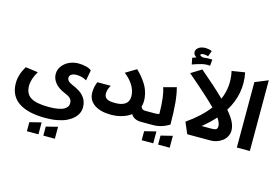

<svg xmlns="http://www.w3.org/2000/svg" viewBox="-154 -1293 3001 2056"><g transform="rotate(15 1346.5 -265.0)"><path d="M84 -246.1 222.2 -227.1Q168.9 -138.2 168.9 -63Q168.9 24.4 230.2 63.2Q291.5 102.1 432.1 102.1Q490.7 102.1 533.2 94.2Q575.7 86.4 598.9 72.5Q622.1 58.6 632.6 42.5Q643.1 26.4 643.1 6.8Q643.1 -12.7 637.7 -27.1Q632.3 -41.5 619.6 -52.2Q606.9 -63 594.2 -69.8Q581.5 -76.7 559.1 -85.9Q484.4 -116.7 448.2 -162.4Q412.1 -208 412.1 -258.8Q412.1 -310.5 444.1 -351.1Q476.1 -391.6 523.2 -411.4Q570.3 -431.2 621.1 -431.2Q665.5 -431.2 707 -420.4Q748.5 -409.7 765.1 -392.1L744.1 -276.9Q692.9 -307.1 634.8 -307.1Q614.3 -307.1 597.7 -303.5Q581.1 -299.8 567.6 -287.4Q554.2 -274.9 554.2 -254.9Q554.2 -235.8 569.1 -220.2Q584 -204.6 621.1 -189Q642.6 -180.2 659.4 -171.6Q676.3 -163.1 696.8 -150.4Q717.3 -137.7 732.2 -122.3Q747.1 -106.9 760.3 -87.6Q773.4 -68.4 780.3 -42.7Q787.1 -17.1 787.1 12.2Q787.1 44.9 773.9 75.2Q760.7 105.5 732.2 132.8Q703.6 160.2 662.4 180.7Q621.1 201.2 560.8 213.1Q500.5 225.1 428.2 225.1Q229.5 225.1 127.2 154.3Q24.9 83.5 24.9 -55.2Q24.9 -148.9 84 -246.1ZM272.9 413.1V313L400.9 280.8V413.1ZM455.1 413.1V313L583 280.8V413.1Z M865.7 -289.1H1014.6Q985.4 -241.7 985.4 -196.8Q985.4 -159.7 1012 -141.4Q1038.6 -123 1104.5 -123Q1133.3 -123 1157 -127Q1180.7 -130.9 1201.2 -140.9Q1221.7 -150.9 1234.9 -166.3Q1248 -181.6 1253.7 -205.8Q1259.3 -230 1255.4 -261.2Q1241.7 -369.6 1123.5 -462.9L1241.7 -534.2Q1305.7 -472.7 1347.2 -407Q1388.7 -341.3 1398.4 -261.2Q1405.3 -207.5 1391.6 -162.1Q1398.9 -126 1440.4 -126H1533.7V0H1427.7Q1349.1 0 1314.5 -55.2Q1271.5 -22.9 1213.9 -6.6Q1156.2 9.8 1095.7 9.8Q977.5 9.8 909.4 -37.8Q841.3 -85.4 841.3 -168.9Q841.3 -231.4 865.7 -289.1Z M1460 -126H1549.3Q1576.7 -126 1595.2 -132.8Q1593.8 -329.1 1560.1 -419.9L1701.2 -458Q1739.3 -328.6 1739.3 -53.2Q1653.3 0 1560.1 0H1460ZM1485.4 188V87.9L1613.3 56.2V188ZM1667 188V87.9L1795.4 56.2V188Z M2223.1 -777.8 2367.2 -800.8Q2414.1 -570.8 2286.1 -365.2Q2342.8 -298.3 2365 -250.7Q2387.2 -203.1 2387.2 -161.1Q2387.2 -124 2369.9 -92.5Q2352.5 -61 2325 -41.3Q2297.4 -21.5 2265.1 -10.7Q2232.9 0 2201.2 0H1939.9L1886.2 -125Q2042 -233.9 2126 -347.2Q2029.3 -445.3 1800.3 -640.1L1917 -711.9Q2094.2 -561.5 2194.3 -462.9Q2260.3 -610.8 2223.1 -777.8ZM1793 -733.9 1779.3 -805.2Q1784.7 -807.1 1799.6 -812.3Q1814.5 -817.4 1822.3 -819.8Q1790.5 -838.9 1787.6 -867.4Q1784.7 -896 1811 -918.2Q1837.4 -940.4 1882.3 -942.9Q1903.3 -943.4 1928 -938.7Q1952.6 -934.1 1962.9 -928.2L1939 -863.8Q1919.9 -873 1893.1 -873H1886.2Q1857.9 -870.6 1856 -858.9Q1854 -849.6 1871.1 -843.3Q1880.4 -839.4 1894 -837.9Q1935.1 -844.7 1992.2 -841.8L1986.3 -772Q1944.3 -776.9 1900.4 -767.1Q1856.4 -757.3 1793 -733.9ZM2240.2 -169.9Q2240.2 -205.6 2205.1 -256.8Q2146.5 -190.4 2065.9 -125H2180.2Q2213.9 -125 2227.1 -135Q2240.2 -145 2240.2 -169.9Z M2489.7 0V-725.1L2633.8 -784.2V0Z"/></g></svg>

Font: LT Superior
Style: Bold
Weight: 400
Designer: Daniel Lyons
Foundry: LyonsType
Version: Version 1.000